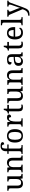

<svg xmlns="http://www.w3.org/2000/svg" viewBox="2802 -3612 1050 6694"><g transform="rotate(-90 3327.0 -265.0)"><path d="M273 10Q194 10 151 -36.5Q108 -83 108 -186V-426Q108 -470 83.5 -482Q59 -494 26 -494H23V-536H202V-191Q202 -126 224 -90Q246 -54 307 -54Q373 -54 403 -98.5Q433 -143 433 -216V-422Q433 -469 409 -481.5Q385 -494 351 -494H348V-536H527V-109Q527 -65 551.5 -53.5Q576 -42 609 -42H612V0H453L440 -81H435Q404 -25 363 -7.5Q322 10 273 10Z M663 0V-42H671Q705 -42 729 -54.5Q753 -67 753 -114V-426Q753 -470 729.5 -482Q706 -494 673 -494H668V-536H830L843 -455H848Q879 -511 917.5 -528.5Q956 -546 1004 -546Q1083 -546 1127.5 -499.5Q1172 -453 1172 -350V-114Q1172 -67 1192.5 -54.5Q1213 -42 1247 -42H1252V0H1078V-345Q1078 -410 1053.5 -446Q1029 -482 968 -482Q923 -482 896.5 -459.5Q870 -437 858.5 -400Q847 -363 847 -320V-109Q847 -65 870.5 -53.5Q894 -42 927 -42H932V0Z M1307 0V-42H1320Q1354 -42 1378 -54.5Q1402 -67 1402 -114V-489H1311V-536H1402V-586Q1402 -675 1449.5 -722.5Q1497 -770 1579 -770Q1657 -770 1688 -750.5Q1719 -731 1719 -700Q1719 -673 1696 -658.5Q1673 -644 1637 -644Q1637 -674 1623 -699Q1609 -724 1571 -724Q1528 -724 1512 -691Q1496 -658 1496 -595V-536H1637V-489H1496V-114Q1496 -67 1520 -54.5Q1544 -42 1578 -42H1616V0Z M1936 10Q1828 10 1766 -59Q1704 -128 1704 -269Q1704 -409 1763.5 -477.5Q1823 -546 1939 -546Q2047 -546 2109 -477.5Q2171 -409 2171 -269Q2171 -128 2111.5 -59Q2052 10 1936 10ZM1938 -42Q2013 -42 2043.5 -99.5Q2074 -157 2074 -269Q2074 -381 2043 -437Q2012 -493 1937 -493Q1862 -493 1831.5 -437Q1801 -381 1801 -269Q1801 -157 1832 -99.5Q1863 -42 1938 -42Z M2259 0V-42H2262Q2296 -42 2320 -54.5Q2344 -67 2344 -114V-426Q2344 -470 2319.5 -482Q2295 -494 2262 -494H2259V-536H2413L2432 -437H2437Q2450 -467 2465 -492Q2480 -517 2505 -531.5Q2530 -546 2574 -546Q2629 -546 2655.5 -527Q2682 -508 2682 -473Q2682 -442 2660.5 -422Q2639 -402 2589 -402Q2589 -443 2577 -461.5Q2565 -480 2536 -480Q2508 -480 2489 -458Q2470 -436 2459 -402Q2448 -368 2443 -331.5Q2438 -295 2438 -266V-109Q2438 -65 2462.5 -53.5Q2487 -42 2520 -42H2548V0Z M2937 10Q2861 10 2826.5 -24.5Q2792 -59 2792 -145V-479H2716V-519Q2734 -519 2756 -526.5Q2778 -534 2794 -551Q2811 -569 2822 -595Q2833 -621 2840 -659H2886V-536H3017V-479H2886V-142Q2886 -91 2907 -67Q2928 -43 2962 -43Q2980 -43 2995 -45Q3010 -47 3026 -50V-6Q3013 0 2987 5Q2961 10 2937 10Z M3322 10Q3243 10 3200 -36.5Q3157 -83 3157 -186V-426Q3157 -470 3132.5 -482Q3108 -494 3075 -494H3072V-536H3251V-191Q3251 -126 3273 -90Q3295 -54 3356 -54Q3422 -54 3452 -98.5Q3482 -143 3482 -216V-422Q3482 -469 3458 -481.5Q3434 -494 3400 -494H3397V-536H3576V-109Q3576 -65 3600.5 -53.5Q3625 -42 3658 -42H3661V0H3502L3489 -81H3484Q3453 -25 3412 -7.5Q3371 10 3322 10Z M3712 0V-42H3720Q3754 -42 3778 -54.5Q3802 -67 3802 -114V-426Q3802 -470 3778.5 -482Q3755 -494 3722 -494H3717V-536H3879L3892 -455H3897Q3928 -511 3966.5 -528.5Q4005 -546 4053 -546Q4132 -546 4176.5 -499.5Q4221 -453 4221 -350V-114Q4221 -67 4241.5 -54.5Q4262 -42 4296 -42H4301V0H4127V-345Q4127 -410 4102.5 -446Q4078 -482 4017 -482Q3972 -482 3945.5 -459.5Q3919 -437 3907.5 -400Q3896 -363 3896 -320V-109Q3896 -65 3919.5 -53.5Q3943 -42 3976 -42H3981V0Z M4534 10Q4467 10 4423 -29Q4379 -68 4379 -150Q4379 -230 4435.5 -268Q4492 -306 4607 -310L4690 -313V-373Q4690 -409 4684 -436.5Q4678 -464 4658 -480Q4638 -496 4597 -496Q4559 -496 4539 -482Q4519 -468 4512.5 -443.5Q4506 -419 4506 -387Q4464 -387 4442.5 -401.5Q4421 -416 4421 -450Q4421 -485 4445.5 -506Q4470 -527 4511 -536.5Q4552 -546 4601 -546Q4693 -546 4738.5 -507Q4784 -468 4784 -373V-114Q4784 -72 4798 -57Q4812 -42 4846 -42H4849V0H4714L4698 -86H4690Q4669 -58 4649 -36.5Q4629 -15 4602.5 -2.5Q4576 10 4534 10ZM4557 -52Q4618 -52 4654 -89.5Q4690 -127 4690 -191V-272L4626 -269Q4541 -265 4508.5 -234.5Q4476 -204 4476 -145Q4476 -52 4557 -52Z M5132 10Q5056 10 5021.5 -24.5Q4987 -59 4987 -145V-479H4911V-519Q4929 -519 4951 -526.5Q4973 -534 4989 -551Q5006 -569 5017 -595Q5028 -621 5035 -659H5081V-536H5212V-479H5081V-142Q5081 -91 5102 -67Q5123 -43 5157 -43Q5175 -43 5190 -45Q5205 -47 5221 -50V-6Q5208 0 5182 5Q5156 10 5132 10Z M5531 10Q5422 10 5360.5 -62Q5299 -134 5299 -264Q5299 -404 5357 -475Q5415 -546 5521 -546Q5618 -546 5673.5 -486Q5729 -426 5729 -307V-261H5396Q5398 -152 5435.5 -102.5Q5473 -53 5545 -53Q5597 -53 5633.5 -74.5Q5670 -96 5688 -123Q5695 -120 5701 -111Q5707 -102 5707 -89Q5707 -69 5688 -46Q5669 -23 5630 -6.5Q5591 10 5531 10ZM5628 -315Q5628 -395 5603.5 -443.5Q5579 -492 5519 -492Q5464 -492 5433.5 -446.5Q5403 -401 5398 -315Z M5792 0V-42H5805Q5839 -42 5863 -54.5Q5887 -67 5887 -114V-650Q5887 -694 5862.5 -706Q5838 -718 5805 -718H5792V-760H5981V-114Q5981 -67 6005 -54.5Q6029 -42 6063 -42H6076V0Z M6127 193Q6195 193 6238.5 167Q6282 141 6309 96.5Q6336 52 6352 -4L6167 -441Q6154 -472 6139.5 -483Q6125 -494 6096 -494H6093V-536H6333V-494H6330Q6270 -494 6270 -446Q6270 -429 6278 -409L6351 -231Q6361 -208 6370.5 -180.5Q6380 -153 6388 -128Q6396 -103 6399 -86Q6406 -115 6417.5 -146Q6429 -177 6439 -207L6506 -402Q6515 -426 6515 -445Q6515 -494 6449 -494H6446V-536H6654V-494H6651Q6622 -494 6607 -479Q6592 -464 6575 -416L6423 4Q6397 77 6373 123Q6349 169 6319.5 194.5Q6290 220 6246 230Q6202 240 6136 240H6127Z"/></g></svg>

Font: Noto Serif Ahom
Style: Regular
Weight: 400
Designer: Monotype Design Team
Foundry: Monotype Imaging Inc.
Version: Version 2.007; ttfautohint (v1.8.4.7-5d5b)